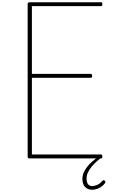

<svg xmlns="http://www.w3.org/2000/svg" viewBox="-20 -1415 1011 1715"><path d="M246 0Q236 0 231.5 -3.5Q227 -7 227 -15V-1380Q227 -1388 232 -1391.5Q237 -1395 247 -1395H884Q889 -1395 891.5 -1391Q894 -1387 894 -1377Q894 -1368 891.5 -1364Q889 -1360 884 -1360H265V-755H791Q796 -755 799.5 -750.5Q803 -746 803 -737Q803 -727 799.5 -723.5Q796 -720 791 -720H265V-35H884Q889 -35 891.5 -31Q894 -27 894 -18Q894 -8 891.5 -4Q889 0 884 0ZM802 280Q765 280 740.5 256Q716 232 716 182Q716 155 727.5 127.5Q739 100 759 74.5Q779 49 806 26Q833 3 863 -16L890 -14V-10Q866 7 841.5 29Q817 51 797 75.5Q777 100 765 126.5Q753 153 753 179Q753 214 766.5 230.5Q780 247 804 247Q823 247 848 236.5Q873 226 893 202Q899 195 904.5 194.5Q910 194 914 198Q921 203 921.5 209Q922 215 917 222Q904 240 885 253Q866 266 845 273Q824 280 802 280Z"/></svg>

Font: Playwrite BE WAL Thin
Style: Regular
Weight: 250
Version: Version 1.002